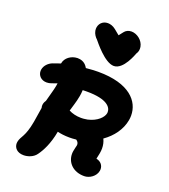

<svg xmlns="http://www.w3.org/2000/svg" viewBox="-161 -1009 1007 1142"><g transform="rotate(20 342.5 -438.5)"><path d="M324.9 -892.7C339.6 -892.7 357.8 -887.9 375.4 -873.6L408.6 -846.3L430.1 -873.7C439 -885.2 454.2 -894 473.8 -894C509 -894 547.7 -865.5 554.6 -826.3C555.2 -822.6 555.6 -818.6 555.6 -814.5C555.6 -803.7 552.9 -792.1 545.4 -781.3C542.2 -774.3 504.9 -665 443.6 -665C385.4 -665 307.6 -765.7 296.6 -778.5C285.8 -787.9 273 -805.3 269.6 -824.7C268.9 -828.5 268.6 -832.4 268.6 -836.1C268.6 -866.7 290.6 -892.7 324.9 -892.7ZM227.5 -635.5H224.8C186.3 -634.1 151 -608.9 144.8 -573.4C144.6 -572.5 144.7 -572.8 144.6 -571.9C130.4 -567.4 113.4 -561.3 96.5 -555C73.4 -546.2 50.8 -525.1 46.1 -498.2C45.5 -495 45.2 -491.8 45.2 -488.6C45.2 -460.8 66.5 -436.2 102 -436.2C124.5 -436.2 135.5 -444.3 165.5 -453.7C165.1 -450.6 164.4 -444.7 163.2 -438C157.3 -404.5 146.5 -374.4 136.2 -332.2C132.6 -326.8 127.1 -318.6 124.9 -305.7C123.6 -298.4 124.4 -291.6 126.4 -283.4C121 -252.1 117 -221.2 111.7 -191.2C93.4 -87.6 66.5 -82.8 59.8 -44.8C59.2 -41.6 58.9 -38.3 58.9 -35.1C58.9 -7.8 79.6 17.3 120.9 17.3C148.6 17.3 182.9 5.4 200.7 -20.9C222.8 -51.4 250.4 -102.2 265.3 -183.6C284.5 -179 310.3 -175 341.3 -175C353.7 -175 367.2 -175.5 384.1 -177.5C396.7 -169.3 400.1 -159.1 400.1 -150.7C400.1 -148.7 399.9 -146.8 399.6 -145C398.3 -138.1 394.5 -126.4 391.3 -108.1C390.1 -101.7 389.6 -95.4 389.6 -89.1C389.6 -35.5 430.5 10.9 502.2 10.9C536 10.9 573.5 -14.3 579.9 -50.9C580.5 -54.2 580.8 -57.5 580.8 -60.8C580.8 -84.7 565.3 -105.8 536.4 -111.5C536.4 -111.6 536.6 -114.6 536.8 -115.6C537.9 -122 541 -132.4 543.9 -149.2C545.8 -159.8 546.8 -170 546.8 -180C546.8 -200.7 542.5 -220.1 533.6 -238.3C588.5 -276.7 628.8 -331.3 639.8 -393.6C641.6 -403.4 642.4 -413.2 642.4 -423.1C642.4 -511.9 569.8 -601 370.2 -601C353.5 -601 329.7 -600.5 292.6 -596.6C286.3 -607.2 270 -635.5 227.5 -635.5ZM288.6 -326.3C295.6 -353.2 308.1 -384.8 315.7 -428C317.7 -439.3 319.4 -451.9 319.9 -466.8C324 -467 329 -467.3 336.8 -467.3C339.6 -467.3 341.9 -467.4 347.3 -467.4C476.9 -467.4 504.3 -424.4 504.3 -395.2C504.3 -392.4 504.1 -389.7 503.6 -387.2C499 -360.9 465.4 -325.2 407.2 -312.3C391.8 -311.1 389.8 -308.2 365.9 -308.2C337.3 -308.2 309.1 -315.2 288.6 -326.3Z"/></g></svg>

Font: TudorRose
Style: BoldOblique
Weight: 500
Version: Version 001.000